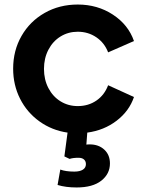

<svg xmlns="http://www.w3.org/2000/svg" viewBox="-20 -576 648 847"><path d="M234 240 246 172Q270 181 308 181Q332 181 345.5 172.5Q359 164 359 148Q359 135 350.5 127.5Q342 120 326 120Q302 120 287 125L264 114L278 9Q209 -1 154 -40.5Q99 -80 68.5 -140.5Q38 -201 38 -273Q38 -353 75 -417.5Q112 -482 177 -519Q242 -556 323 -556Q410 -556 478 -511.5Q546 -467 571 -395L457 -345Q441 -387 405 -411.5Q369 -436 323 -436Q281 -436 247 -415Q213 -394 193.5 -356.5Q174 -319 174 -272Q174 -225 193.5 -187.5Q213 -150 247 -129Q281 -108 323 -108Q370 -108 405.5 -132.5Q441 -157 457 -200L571 -148Q550 -86 494.5 -43.5Q439 -1 365 9L361 62Q366 61 376 61Q415 61 440 84Q465 107 465 145Q465 191 427 221Q389 251 318 251Q270 251 234 240Z"/></svg>

Font: Evergrow Sans
Style: Bold
Weight: 700
Foundry: 10Web
Version: Version 1.000